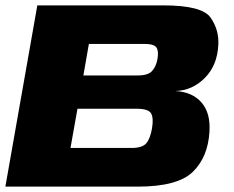

<svg xmlns="http://www.w3.org/2000/svg" viewBox="-21 -695 872 715"><path d="M-1 0 118 -675H587Q731.5 -675 763.2 -629.5Q795 -584 792 -528.5Q788.5 -452 742 -405Q695.5 -358 632 -356Q695.5 -352.5 729.5 -313.2Q763.5 -274 759 -204.5Q753.5 -110 697 -55Q640.5 0 491.5 0ZM241.5 -144H468Q508.5 -144 523.2 -160.8Q538 -177.5 545 -216.5Q551.5 -255 541.8 -272.5Q532 -290 488 -290H267.5ZM289.5 -414H492Q530 -414 545.2 -430.5Q560.5 -447 565.5 -476Q570.5 -505 561.5 -518.2Q552.5 -531.5 516 -531.5H310Z"/></svg>

Font: Anybody ExtraExpanded ExtraBold
Style: Italic
Weight: 800
Width: 8
Italic angle: -10°
Designer: Tyler Finck
Foundry: Etcetera Type Company
Version: Version 1.010; ttfautohint (v1.8.3) -l 8 -r 50 -G 200 -x 14 